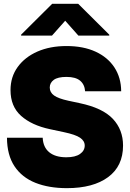

<svg xmlns="http://www.w3.org/2000/svg" viewBox="-20 -979 683 1008"><path d="M331.1 8.8Q236.3 8.8 165.8 -19.3Q95.2 -47.4 56.2 -106Q17.1 -164.6 16.6 -255.9H204.1Q206.5 -205.6 238.8 -179.4Q271 -153.3 328.1 -153.3Q375.5 -153.3 400.1 -170.7Q424.8 -188 424.8 -214.8Q424.8 -239.3 400.4 -255.9Q376 -272.5 315.4 -285.2L242.2 -300.8Q146 -321.3 90.6 -370.8Q35.2 -420.4 35.2 -505.9Q35.2 -575.2 72.8 -627.2Q110.4 -679.2 176.5 -708.3Q242.7 -737.3 329.1 -737.3Q417.5 -737.3 481.7 -707.8Q545.9 -678.2 580.8 -624.8Q615.7 -571.3 616.2 -500H426.8Q424.3 -535.6 400.6 -555.4Q377 -575.2 329.1 -575.2Q283.2 -575.2 262.2 -559.6Q241.2 -543.9 241.2 -519.5Q241.2 -493.7 264.2 -477.5Q287.1 -461.4 338.9 -450.2L398.4 -437.5Q519 -412.1 572.5 -355Q626 -297.9 626 -214.8Q626 -106.9 547.6 -49.1Q469.2 8.8 331.1 8.8ZM391.6 -792 322.3 -870.1 252.9 -792H90.8V-796.9L253.9 -959H390.6L553.7 -796.9V-792Z"/></svg>

Font: Inter Tight Black
Style: Regular
Weight: 900
Designer: Rasmus Andersson
Foundry: rsms
Version: Version 3.004; ttfautohint (v1.8.4.7-5d5b)